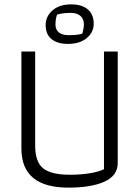

<svg xmlns="http://www.w3.org/2000/svg" viewBox="-20 -850 639 879"><path d="M189 -735Q189 -775 220.5 -802.5Q252 -830 306 -830Q355 -830 382 -807Q409 -784 409 -741Q409 -702 377 -675.5Q345 -649 291 -649Q243 -649 216 -671Q189 -693 189 -735ZM357 -696Q364 -721 364 -739Q364 -763 348.5 -777Q333 -791 304 -791Q266 -791 241 -783Q234 -763 234 -737Q234 -714 249.5 -701.5Q265 -689 294 -689Q336 -689 357 -696ZM78 -170V-614H141V-184Q141 -108 178 -79Q215 -50 300 -50Q399 -50 456 -75V-614H519V-104Q519 -46 458.5 -18.5Q398 9 293 9Q78 9 78 -170Z"/></svg>

Font: Athiti
Style: Regular
Weight: 400
Designer: CadsonDemak Team
Foundry: CadsonDemak
Version: Version 1.033